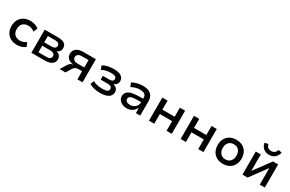

<svg xmlns="http://www.w3.org/2000/svg" viewBox="173 -2164 5443 3598"><g transform="rotate(30 2894.5 -365.5)"><path d="M330 9Q251 9 192 -23Q133 -55 100.5 -113Q68 -171 68 -250Q68 -329 100.5 -387.5Q133 -446 192.5 -478Q252 -510 331 -510Q387 -510 435 -493Q483 -476 514 -448L477 -362Q449 -386 413.5 -399Q378 -412 343 -412Q268 -412 225 -370Q182 -328 182 -249Q182 -171 225 -130Q268 -89 342 -89Q378 -89 412.5 -101.5Q447 -114 474 -135L511 -51Q481 -23 434 -7Q387 9 330 9Z M642 0V-500H928Q993 -500 1035 -485Q1077 -470 1096.5 -441Q1116 -412 1116 -369Q1116 -332 1097 -304.5Q1078 -277 1042 -263V-258Q1074 -249 1094.5 -232Q1115 -215 1125 -191.5Q1135 -168 1135 -139Q1135 -75 1083 -37.5Q1031 0 937 0ZM752 -74H923Q971 -74 998 -91Q1025 -108 1025 -145Q1025 -181 998 -198.5Q971 -216 923 -216H752ZM752 -290H914Q958 -290 982 -308Q1006 -326 1006 -360Q1006 -394 982 -410Q958 -426 914 -426H752Z M1253 0 1333 -131Q1353 -162 1375.5 -179.5Q1398 -197 1422 -197H1426V-202Q1389 -205 1354.5 -221Q1320 -237 1298 -268Q1276 -299 1276 -346Q1276 -418 1327.5 -459Q1379 -500 1479 -500H1749V0H1638V-176H1558Q1521 -176 1494 -160Q1467 -144 1450 -116L1379 0ZM1501 -257H1638V-417H1501Q1443 -417 1414.5 -396Q1386 -375 1386 -337Q1386 -299 1414.5 -278Q1443 -257 1501 -257Z M2129 9Q2054 9 1991.5 -7Q1929 -23 1892 -50L1925 -127Q1962 -102 2015 -91Q2068 -80 2125 -80Q2197 -80 2230 -95.5Q2263 -111 2263 -149Q2263 -184 2238 -198.5Q2213 -213 2166 -213H2018V-295H2157Q2197 -295 2221 -309.5Q2245 -324 2245 -356Q2245 -389 2217.5 -404.5Q2190 -420 2130 -420Q2073 -420 2022 -409Q1971 -398 1930 -372L1898 -453Q1942 -481 2004 -495.5Q2066 -510 2139 -510Q2244 -510 2297.5 -472.5Q2351 -435 2351 -369Q2351 -333 2331.5 -305.5Q2312 -278 2273 -262V-257Q2307 -247 2328.5 -230.5Q2350 -214 2360 -191.5Q2370 -169 2370 -139Q2370 -71 2308.5 -31Q2247 9 2129 9Z M2707 9Q2652 9 2608.5 -11Q2565 -31 2540 -66Q2515 -101 2515 -144Q2515 -201 2549 -235.5Q2583 -270 2651 -285.5Q2719 -301 2822 -301H2903V-227H2829Q2777 -227 2739.5 -223.5Q2702 -220 2677 -212Q2652 -204 2639.5 -189Q2627 -174 2627 -151Q2627 -113 2657 -95Q2687 -77 2733 -77Q2774 -77 2808.5 -96Q2843 -115 2864.5 -145.5Q2886 -176 2886 -211V-321Q2886 -375 2851 -397.5Q2816 -420 2749 -420Q2706 -420 2662 -408.5Q2618 -397 2569 -370L2536 -452Q2571 -471 2608.5 -484Q2646 -497 2686.5 -503.5Q2727 -510 2769 -510Q2836 -510 2887.5 -489Q2939 -468 2968 -424Q2997 -380 2997 -309V0H2903V-104H2896Q2880 -74 2854 -48Q2828 -22 2791.5 -6.5Q2755 9 2707 9Z M3187 0V-500H3301V-304H3567V-500H3680V0H3567V-209H3301V0Z M3872 0V-500H3986V-304H4252V-500H4365V0H4252V-209H3986V0Z M4788 9Q4708 9 4650 -23.5Q4592 -56 4560.5 -114.5Q4529 -173 4529 -251Q4529 -329 4560.5 -387Q4592 -445 4650 -477.5Q4708 -510 4787 -510Q4867 -510 4925 -477.5Q4983 -445 5014.5 -387Q5046 -329 5046 -251Q5046 -173 5014.5 -114.5Q4983 -56 4925 -23.5Q4867 9 4788 9ZM4787 -87Q4857 -87 4896 -132Q4935 -177 4935 -251Q4935 -326 4896 -369.5Q4857 -413 4788 -413Q4718 -413 4678.5 -369.5Q4639 -326 4639 -251Q4639 -177 4678.5 -132Q4718 -87 4787 -87Z M5209 0V-500H5318V-151H5324L5582 -500H5693V0H5584V-351H5578L5320 0ZM5453 -569Q5405 -569 5366.5 -587Q5328 -605 5302.5 -639.5Q5277 -674 5268 -724L5342 -740Q5355 -696 5381 -674Q5407 -652 5453 -652Q5497 -652 5523.5 -673Q5550 -694 5567 -739L5640 -724Q5628 -673 5601.5 -638.5Q5575 -604 5537.5 -586.5Q5500 -569 5453 -569Z"/></g></svg>

Font: Nunito Sans 6pt SemiBold
Style: Regular
Weight: 600
Version: Version 3.101;gftools[0.9.27]